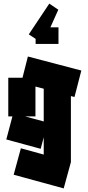

<svg xmlns="http://www.w3.org/2000/svg" viewBox="-20 -824 487 1067"><path d="M26 -177V-392H105L135 -510L432 -432L394 -285L374 -290V77L334 223L56 147L96 0L223 35V-61L206 3L15 -49L49 -177ZM177 -177H120L223 -149V-331L177 -343ZM254 -804 304 -770 260 -672H305V-580H178V-608L140 -633Z"/></svg>

Font: Blaka
Style: Regular
Weight: 400
Designer: Mohamed Gaber
Foundry: Kief Type Foundry
Version: Version 1.003; ttfautohint (v1.8.4.7-5d5b)